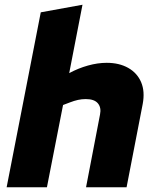

<svg xmlns="http://www.w3.org/2000/svg" viewBox="-20 -790 656 810"><path d="M8 0 152 -738 328 -770 261 -425 202 -443 273 -482Q310 -502 351 -513.5Q392 -525 430 -525Q483 -525 521 -503.5Q559 -482 575.5 -443Q592 -404 582 -351L514 0H343L402 -307Q408 -336 393 -354Q378 -372 342 -372Q325 -372 309 -368.5Q293 -365 275 -358L246 -347L178 0Z"/></svg>

Font: REM
Style: Bold Italic
Weight: 700
Italic angle: -11°
Designer: Octavio Pardo
Foundry: Ashler Design
Version: Version 1.005;gftools[0.9.28]